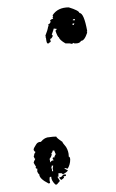

<svg xmlns="http://www.w3.org/2000/svg" viewBox="-20 -516 312 518"><path d="M165.5 -496.1Q192.9 -487.8 194.3 -481Q206.5 -481 215.3 -432.1Q215.3 -430.7 213.9 -430.7L215.3 -428.2Q208 -405.8 198.7 -405.8Q195.3 -398.9 184.6 -398.9H180.7Q179.2 -398.9 179.2 -400.4Q174.8 -398.9 174.8 -397.5L168 -398.9H156.7Q140.6 -408.2 138.7 -415.5Q135.7 -415.5 129.4 -433.6Q131.3 -433.6 133.3 -438L125 -439Q125 -437.5 119.6 -422.4Q122.1 -421.9 122.1 -419.9V-418.5Q119.1 -411.1 115.2 -411.1L116.7 -404.3V-402.8Q114.7 -402.8 111.3 -398.9H108.4Q105.5 -398.9 104 -414.1Q102.5 -414.1 102.5 -415.5H104Q102.5 -418.5 102.5 -419.9Q108.4 -434.1 109.9 -444.8Q111.3 -444.8 111.3 -446.3Q109.9 -448.7 109.9 -450.2Q113.3 -450.2 116.7 -457Q115.2 -460 115.2 -461.4Q120.1 -465.3 123.5 -465.3L122.1 -468.3V-469.7Q122.1 -471.2 123.5 -471.2L122.1 -474.1V-475.1Q135.7 -496.1 165.5 -496.1ZM176.3 -461.4H182.1V-464.4H179.2Q176.3 -463.9 176.3 -461.4ZM174.8 -451.7Q175.3 -448.7 177.7 -448.7H179.2Q179.2 -450.2 180.7 -453.1H179.2Q176.3 -451.7 174.8 -451.7ZM131.8 -147.5Q132.3 -144 148.4 -133.3Q148.4 -130.9 158.2 -119.6Q165.5 -107.4 165.5 -94.7V-93.3Q168.9 -93.3 169.4 -85.9Q169.4 -71.8 162.6 -61L155.8 -62.5H154.3V-61Q160.6 -57.1 162.6 -57.1V-55.7Q161.1 -51.8 149.9 -45.9L146 -48.8H137.7V-39.1H134.8L141.6 -27.8L133.3 -18.1H129.4Q118.2 -28.8 118.2 -39.1H116.7Q113.8 -38.6 113.8 -36.1V-29.3L115.2 -22.5L112.3 -21H111.3Q85.9 -33.7 85.9 -45.9Q84 -45.9 80.6 -52.7V-61Q76.2 -61 76.2 -64Q76.2 -65.4 77.6 -65.4L70.8 -76.7Q70.8 -79.6 75.2 -87.4Q72.8 -87.4 70.8 -94.7L72.3 -97.2V-101.6Q75.2 -101.6 75.2 -106.9Q72.8 -106.9 70.8 -111.3V-112.8Q70.8 -116.2 77.6 -126.5Q81.5 -133.3 90.3 -133.3Q100.6 -146 113.8 -146Q123 -147.5 131.8 -147.5ZM122.1 -109.9Q121.1 -103 118.2 -103L119.6 -100.1Q119.1 -93.8 113.8 -87.4Q115.2 -82 115.2 -77.6Q119.1 -83.5 125 -83.5L122.1 -87.4V-88.9Q122.1 -91.8 127.9 -91.8Q127.9 -93.3 126.5 -93.3L130.4 -100.1Q126.5 -108.4 126.5 -109.9ZM119.6 -69.3Q119.6 -64 118.2 -64Q120.6 -59.6 120.6 -54.2H123.5L122.1 -61L123.5 -69.3ZM156.7 -45.9 158.2 -43Q158.2 -40.5 151.4 -40.5L152.8 -37.6Q152.8 -35.6 146 -30.8Q143.6 -30.8 140.1 -36.1V-37.6Q146.5 -37.6 149.9 -44.4Z"/></svg>

Font: Otrack
Style: Regular
Weight: 400
Designer: Sodina
Foundry: Sodina
Version: Version 2.10 June 16, 2016